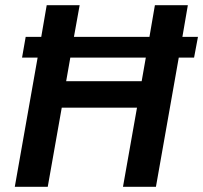

<svg xmlns="http://www.w3.org/2000/svg" viewBox="-20 -720 783 740"><path d="M728 -498H669L581 0H454L508 -305H218L164 0H37L125 -498H65L79 -578H139L160 -700H287L265 -578H556L577 -700H704L683 -578H743ZM542 -498H251L235 -407H526Z"/></svg>

Font: Sarabun SemiBold
Style: Italic
Weight: 600
Italic angle: -10°
Designer: Suppakit Chalermlarp | Katatrad Co.,Ltd.
Foundry: Cadson Demak Co.,Ltd.
Version: Version 1.000; ttfautohint (v1.6)